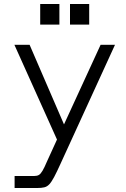

<svg xmlns="http://www.w3.org/2000/svg" viewBox="-20 -720 630 960"><path d="M53 220V160H151Q165 160 174 155Q183 150 192.5 134Q202 118 216 85L279 -53L270 -11L52 -496H128L300 -98L483 -496H555L283 98Q264 140 251 164.5Q238 189 227 201Q216 213 202 216.5Q188 220 167 220ZM330 -597V-700H426V-597ZM181 -597V-700H277V-597Z"/></svg>

Font: Host Grotesk Light Light
Style: Regular
Weight: 300
Version: Version 1.003